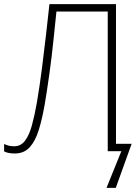

<svg xmlns="http://www.w3.org/2000/svg" viewBox="-23 -734 676 932"><path d="M540 -36H616L539 178H494L566 0H500V-678H251Q244 -612 236 -534.5Q228 -457 217 -377.5Q206 -298 194 -227Q182 -158 165.5 -104Q149 -50 121.5 -19.5Q94 11 49 11Q16 11 -3 1V-35Q8 -30 19 -27Q30 -24 46 -24Q78 -24 98.5 -51Q119 -78 132 -126Q145 -174 156 -236Q170 -319 181 -405Q192 -491 201 -570.5Q210 -650 217 -714H540Z"/></svg>

Font: Noto Sans Disp ExtLt
Style: Regular
Weight: 200
Designer: Monotype Design Team
Foundry: Monotype Imaging Inc.
Version: Version 2.000;GOOG;noto-source:20170915:90ef993387c0